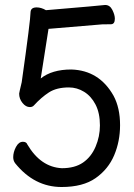

<svg xmlns="http://www.w3.org/2000/svg" viewBox="-20 -728 540 773"><path d="M228 24.9Q118.2 24.9 41 -70.8Q33.2 -81.1 33.2 -95.2Q33.2 -115.2 44.2 -136.2Q55.2 -157.2 72.3 -157.2Q86.4 -157.2 90.3 -146Q144 -55.2 229 -50.8Q281.2 -50.8 314.2 -73.5Q347.2 -96.2 364.7 -137.2Q382.3 -178.2 382.3 -223.1Q382.3 -272.9 364.7 -306.9Q347.2 -340.8 318.6 -358.4Q290 -376 257.3 -376Q208 -376 177 -356Q146 -335.9 116.2 -303.2Q110.4 -296.9 100.1 -296.9Q84 -296.9 70.6 -313.5Q57.1 -330.1 57.1 -351.1Q57.1 -354 67.4 -397Q103 -648.9 103 -679.2Q104 -698.2 127.4 -698.2Q146 -698.2 165 -687Q392.1 -706.1 403.3 -708Q422.4 -708 432.4 -688Q442.4 -668 442.4 -652.8Q442.4 -630.9 427.2 -630.4Q412.1 -629.9 391.1 -629.9L175.3 -611.8L144 -412.1Q189 -448.2 267.1 -448.2Q379.4 -444.8 437 -342.8Q463.4 -293.9 463.4 -224.1Q463.4 -159.2 439.7 -103Q416 -46.9 365 -11Q314 24.9 228 24.9Z"/></svg>

Font: LXGW WenKai Mono Screen
Style: Regular
Weight: 400
Monospace: yes
Designer: LXGW / Fontworks Inc.
Foundry: LXGW / Fontworks Inc.
Version: Version 1.330;April 28,2024